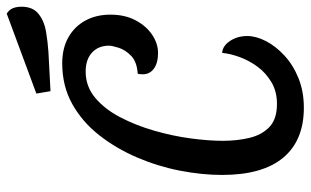

<svg xmlns="http://www.w3.org/2000/svg" viewBox="-192 -688 902 557"><g transform="rotate(-90 258.5 -410.0)"><path d="M224 21Q129 21 79 -39Q29 -99 29 -216Q29 -275 41.5 -339Q54 -403 80 -463.5Q106 -524 144.5 -573Q183 -622 235 -651Q287 -680 353 -680Q396 -680 427.5 -662.5Q459 -645 476.5 -613.5Q494 -582 494 -540Q494 -498 477.5 -467Q461 -436 435.5 -419Q410 -402 383 -402Q354 -402 337.5 -414Q321 -426 321 -446Q321 -458 323 -461Q322 -461 322 -461Q322 -461 322 -461Q357 -463 374.5 -480Q392 -497 398 -516.5Q404 -536 404 -544Q404 -575 384 -593.5Q364 -612 329 -612Q286 -612 253 -584.5Q220 -557 196.5 -512Q173 -467 157.5 -413.5Q142 -360 135 -307.5Q128 -255 128 -214Q128 -173 136.5 -137Q145 -101 168 -79Q191 -57 235 -57Q271 -57 298 -73Q325 -89 343 -113.5Q361 -138 371 -165.5Q381 -193 383 -216Q403 -215 417.5 -193.5Q432 -172 432 -143Q432 -118 417.5 -89.5Q403 -61 375.5 -35.5Q348 -10 309.5 5.5Q271 21 224 21ZM272 -714 265 -755 497 -841Q508 -834 512.5 -823.5Q517 -813 517 -798Q517 -765 496 -748.5Q475 -732 445 -727Q415 -722 386 -720Z"/></g></svg>

Font: Sansita Swashed Light
Style: Regular
Weight: 300
Designer: Pablo Cosgaya
Foundry: Omnibus-Type
Version: Version 1.003